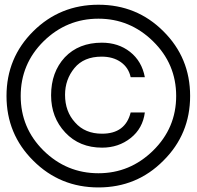

<svg xmlns="http://www.w3.org/2000/svg" viewBox="-20 -1112 840 820"><path d="M400.4 -311.5Q236.3 -311.5 122.1 -425.8Q7.8 -539.1 7.8 -702.1Q7.8 -865.2 122.1 -978.5Q236.3 -1091.8 400.4 -1091.8Q564.5 -1091.8 677.7 -978.5Q792 -865.2 792 -702.1Q792 -539.1 677.7 -425.8Q564.5 -311.5 400.4 -311.5ZM400.4 -372.1Q535.2 -372.1 633.8 -468.8Q732.4 -565.4 732.4 -702.1Q732.4 -838.9 633.8 -935.5Q535.2 -1032.2 400.4 -1032.2Q264.6 -1032.2 166 -935.5Q68.4 -838.9 68.4 -702.1Q68.4 -565.4 166 -468.8Q264.6 -372.1 400.4 -372.1ZM598.6 -782.2Q584 -782.2 538.1 -782.2Q529.3 -823.2 496.1 -846.7Q462.9 -870.1 414.1 -870.1Q337.9 -870.1 297.9 -821.3Q257.8 -772.5 257.8 -707Q257.8 -635.7 300.8 -588.9Q342.8 -541 416 -541Q515.6 -541 538.1 -631.8Q558.6 -631.8 598.6 -631.8Q589.8 -563.5 538.1 -522.5Q486.3 -481.4 416 -481.4Q319.3 -481.4 258.8 -545.9Q198.2 -610.4 198.2 -705.1Q198.2 -803.7 256.8 -867.2Q316.4 -929.7 415 -929.7Q485.4 -929.7 535.2 -890.6Q585.9 -850.6 598.6 -782.2Z"/></svg>

Font: Das Gitter
Style: Book
Weight: 400
Version: Version 006.000